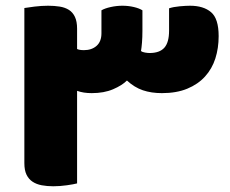

<svg xmlns="http://www.w3.org/2000/svg" viewBox="-20 -640 803 670"><path d="M249 -469Q257 -465 273 -465Q300 -465 317 -480Q334 -495 334 -524V-604Q346 -611 366.5 -615.5Q387 -620 407 -620Q428 -620 447 -615.5Q466 -611 477 -604V-533Q477 -510 475.5 -491.5Q474 -473 472 -462Q477 -458 486.5 -456.5Q496 -455 502 -455Q537 -455 553.5 -473.5Q570 -492 570 -533V-611Q585 -616 607 -618Q629 -620 643 -620Q690 -620 716.5 -597.5Q743 -575 743 -514Q743 -472 731.5 -436Q720 -400 695.5 -373Q671 -346 633.5 -330.5Q596 -315 545 -315Q508 -315 478.5 -325Q449 -335 423 -359Q406 -342 374.5 -328.5Q343 -315 300 -315Q271 -315 249 -323V0Q238 3 213.5 6.5Q189 10 166 10Q144 10 125.5 6.5Q107 3 93.5 -6Q80 -15 72.5 -30.5Q65 -46 65 -71V-612Q76 -614 100.5 -617Q125 -620 148 -620Q170 -620 188.5 -617Q207 -614 220.5 -605.5Q234 -597 241.5 -581Q249 -565 249 -540Z"/></svg>

Font: Baloo Bhaijaan
Style: Regular
Weight: 400
Designer: Devika Bhansali and Ek Type
Foundry: Ek Type
Version: Version 1.443;PS 1.000;hotconv 16.6.51;makeotf.lib2.5.65220;